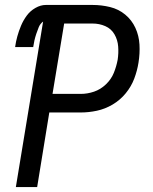

<svg xmlns="http://www.w3.org/2000/svg" viewBox="-20 -755 616 775"><path d="M44 0H130L179 -301H306Q338 -301 371 -308Q404 -315 434.5 -333Q465 -351 487.5 -378.5Q510 -406 522 -438Q534 -470 539 -502Q545 -539 543 -575Q541 -611 526.5 -642.5Q512 -674 485.5 -696Q459 -718 424.5 -726.5Q390 -735 354 -735H165Q144 -735 123 -723Q102 -711 88 -692Q74 -673 65 -651.5Q56 -630 50 -608.5Q44 -587 41 -565H114Q116 -579 119 -592Q122 -605 126.5 -618.5Q131 -632 136.5 -645.5Q142 -659 154 -668ZM306 -376H192L239 -660H354Q381 -660 405 -649.5Q429 -639 442 -616.5Q455 -594 457 -567.5Q459 -541 455 -514Q450 -487 439.5 -461Q429 -435 407.5 -414.5Q386 -394 359.5 -385Q333 -376 306 -376Z"/></svg>

Font: Iosevka Sparkle
Style: Italic
Weight: 400
Italic angle: -9°
Designer: Belleve Invis
Foundry: Belleve Invis
Version: Version 4.5.0; ttfautohint (v1.8.3)